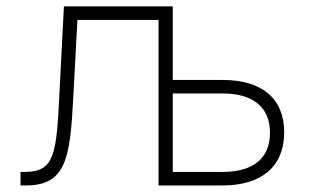

<svg xmlns="http://www.w3.org/2000/svg" viewBox="-20 -565 945 585"><path d="M42.6 0H59.7C183.6 0 193.5 -89.1 203.1 -265.3L215.9 -504.3H463.1V0H658.7C776.3 0 845.9 -57.2 845.9 -161.9C845.9 -266.3 776.3 -321.4 658.7 -321.4H506.4V-545.5H174.7L160.9 -276.6C152 -98.4 147 -41.2 56.8 -41.2H42.6ZM506.4 -280.2H658.7C746.8 -280.2 802.6 -241.8 802.6 -160.5C802.6 -78.8 746.8 -41.2 658.7 -41.2H506.4Z"/></svg>

Font: Karasuma Gothic
Style: Thin
Weight: 200
Designer: Rasmus Andersson / Ryoko Ishizuka
Foundry: rsms
Version: Version 1.00